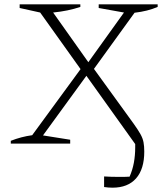

<svg xmlns="http://www.w3.org/2000/svg" viewBox="-20 -665 780 889"><path d="M30 0V-13Q78 -32 129 -39L353 -345L166 -607L71 -628V-645H352V-633Q296 -614 226 -607L389 -377L554 -607L437 -628V-645H710V-633Q664 -613 603 -606L415 -346L599 -92Q619 -64 630 -44.5Q641 -25 644.5 -6.5Q648 12 648 37Q648 118 610 161Q572 204 501 204Q482 204 462 201V152Q478 153 495 153.5Q512 154 528 154Q541 154 554 154Q567 154 580 153Q594 121 600 87.5Q606 54 606 19Q606 10 606 2L380 -314L179 -38L305 -18V0Z"/></svg>

Font: Piazzolla ExtraLight
Style: Regular
Weight: 200
Designer: Juan Pablo del Peral
Foundry: Huerta Tipografica
Version: Version 1.330